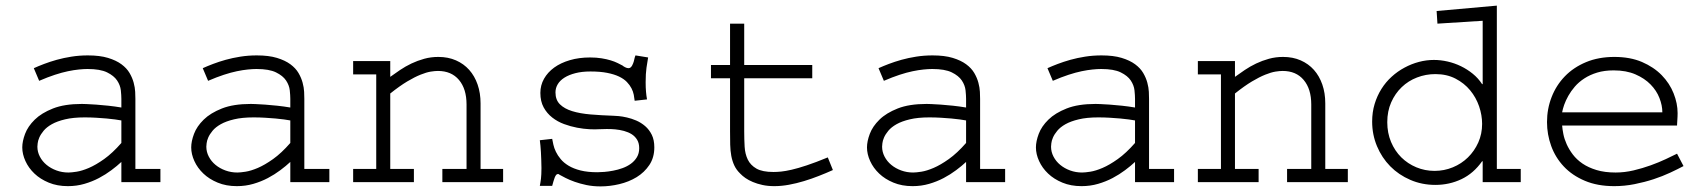

<svg xmlns="http://www.w3.org/2000/svg" viewBox="-20 -647 6041 682"><path d="M549.8 -46.9V0H411.1V-71.8Q396 -57.6 375.7 -42.5Q355.5 -27.3 331.5 -14.6Q307.6 -2 279.8 6.1Q252 14.2 221.2 14.2Q183.1 14.2 153.1 1.7Q123 -10.7 102.3 -30.5Q81.5 -50.3 70.3 -75Q59.1 -99.6 59.1 -123.5Q59.1 -145 69.1 -171.6Q79.1 -198.2 103.3 -221.9Q127.4 -245.6 168.2 -261.7Q209 -277.8 271 -277.8Q274.4 -277.8 288.1 -277.3Q301.8 -276.9 321.5 -275.4Q341.3 -273.9 364.7 -271.5Q388.2 -269 411.1 -265.1V-295.9Q411.1 -308.1 409.2 -326.2Q407.2 -344.2 396 -361.1Q384.8 -377.9 360.4 -389.9Q335.9 -401.9 291 -401.9Q277.3 -401.9 260 -400.1Q242.7 -398.4 221.4 -394Q200.2 -389.6 174.8 -381.3Q149.4 -373 119.1 -359.9L100.1 -404.8Q116.2 -412.1 136.7 -419.9Q157.2 -427.7 181.6 -434.6Q206.1 -441.4 233.9 -445.8Q261.7 -450.2 292 -450.2Q334.5 -450.2 363.5 -441.4Q392.6 -432.6 411.4 -418.7Q430.2 -404.8 440.2 -387.7Q450.2 -370.6 454.8 -353.3Q459.5 -335.9 460.2 -320.8Q460.9 -305.7 460.9 -295.9V-46.9ZM411.1 -219.2Q402.3 -220.7 388.9 -222.7Q375.5 -224.6 358.4 -226.1Q341.3 -227.5 321.5 -228.8Q301.8 -230 280.8 -230Q239.7 -230 211.2 -223.1Q182.6 -216.3 164.1 -205.8Q145.5 -195.3 135 -182.6Q124.5 -169.9 119.6 -158.4Q114.7 -147 113.8 -137.9Q112.8 -128.9 112.8 -126Q112.8 -107.4 121.6 -90.6Q130.4 -73.7 145.5 -61.3Q160.6 -48.8 180.7 -41.5Q200.7 -34.2 223.1 -34.2Q233.4 -34.2 252.2 -37.1Q271 -40 295.7 -50.5Q320.3 -61 349.9 -82Q379.4 -103 411.1 -139.2Z M1149.9 -46.9V0H1011.2V-71.8Q996.1 -57.6 975.8 -42.5Q955.6 -27.3 931.6 -14.6Q907.7 -2 879.9 6.1Q852.1 14.2 821.3 14.2Q783.2 14.2 753.2 1.7Q723.1 -10.7 702.4 -30.5Q681.6 -50.3 670.4 -75Q659.2 -99.6 659.2 -123.5Q659.2 -145 669.2 -171.6Q679.2 -198.2 703.4 -221.9Q727.5 -245.6 768.3 -261.7Q809.1 -277.8 871.1 -277.8Q874.5 -277.8 888.2 -277.3Q901.9 -276.9 921.6 -275.4Q941.4 -273.9 964.8 -271.5Q988.3 -269 1011.2 -265.1V-295.9Q1011.2 -308.1 1009.3 -326.2Q1007.3 -344.2 996.1 -361.1Q984.9 -377.9 960.4 -389.9Q936 -401.9 891.1 -401.9Q877.4 -401.9 860.1 -400.1Q842.8 -398.4 821.5 -394Q800.3 -389.6 774.9 -381.3Q749.5 -373 719.2 -359.9L700.2 -404.8Q716.3 -412.1 736.8 -419.9Q757.3 -427.7 781.7 -434.6Q806.2 -441.4 834 -445.8Q861.8 -450.2 892.1 -450.2Q934.6 -450.2 963.6 -441.4Q992.7 -432.6 1011.5 -418.7Q1030.3 -404.8 1040.3 -387.7Q1050.3 -370.6 1054.9 -353.3Q1059.6 -335.9 1060.3 -320.8Q1061 -305.7 1061 -295.9V-46.9ZM1011.2 -219.2Q1002.4 -220.7 989 -222.7Q975.6 -224.6 958.5 -226.1Q941.4 -227.5 921.6 -228.8Q901.9 -230 880.9 -230Q839.8 -230 811.3 -223.1Q782.7 -216.3 764.2 -205.8Q745.6 -195.3 735.1 -182.6Q724.6 -169.9 719.7 -158.4Q714.8 -147 713.9 -137.9Q712.9 -128.9 712.9 -126Q712.9 -107.4 721.7 -90.6Q730.5 -73.7 745.6 -61.3Q760.7 -48.8 780.8 -41.5Q800.8 -34.2 823.2 -34.2Q833.5 -34.2 852.3 -37.1Q871.1 -40 895.8 -50.5Q920.4 -61 950 -82Q979.5 -103 1011.2 -139.2Z M1366.2 -374Q1382.3 -385.7 1401.1 -398.4Q1419.9 -411.1 1441.4 -421.4Q1462.9 -431.6 1486.8 -438.2Q1510.7 -444.8 1537.1 -444.8Q1571.8 -444.8 1599.6 -432.6Q1627.4 -420.4 1646.7 -398.7Q1666 -377 1676.5 -346.7Q1687 -316.4 1687 -279.8V-46.9H1767.1V0H1551.3V-46.9H1637.2V-275.9Q1637.2 -331.1 1610.4 -363Q1583.5 -395 1535.6 -395Q1524.9 -395 1509.8 -392.6Q1494.6 -390.1 1473.9 -381.8Q1453.1 -373.5 1426.5 -357.7Q1399.9 -341.8 1366.2 -314.9V-46.9H1450.2V0H1234.4V-46.9H1316.4V-382.8H1234.4V-430.2H1366.2Z M2282.2 -442.9Q2279.3 -427.2 2276.4 -406.5Q2273.4 -385.7 2273.4 -355Q2273.4 -335.4 2274.7 -321Q2275.9 -306.6 2278.3 -293.9L2234.4 -289.1Q2233.4 -298.8 2231.2 -310.3Q2229 -321.8 2223.1 -333.3Q2217.3 -344.7 2206.8 -355.7Q2196.3 -366.7 2179 -375Q2161.6 -383.3 2136.7 -388.2Q2111.8 -393.1 2077.1 -393.1Q2047.4 -393.1 2024.2 -387.2Q2001 -381.3 1985.1 -371.3Q1969.2 -361.3 1961.2 -347.9Q1953.1 -334.5 1953.1 -318.8Q1953.1 -292 1969 -276.4Q1984.9 -260.7 2012.5 -252.2Q2040 -243.7 2077.6 -240.5Q2115.2 -237.3 2159.2 -235.8Q2165 -235.8 2178 -234.6Q2190.9 -233.4 2207 -229.7Q2223.1 -226.1 2240.2 -218.8Q2257.3 -211.4 2271.7 -199Q2286.1 -186.5 2295.2 -168.2Q2304.2 -149.9 2304.2 -123.5Q2304.2 -87.4 2286.6 -61Q2269 -34.7 2241.5 -17.8Q2213.9 -1 2179.9 7.1Q2146 15.1 2113.3 15.1Q2086.4 15.1 2063.2 10.3Q2040 5.4 2021.5 -1.2Q2002.9 -7.8 1989 -14.9Q1975.1 -22 1966.3 -26.9Q1966.3 -28.8 1961.4 -28.8Q1958 -28.8 1955.3 -25.4Q1952.6 -22 1950.4 -16.4Q1948.2 -10.7 1946 -3.2Q1943.8 4.4 1941.4 13.2H1897.5Q1898.4 6.8 1899.7 0.7Q1900.9 -5.4 1901.6 -12.5Q1902.3 -19.5 1902.8 -28.6Q1903.3 -37.6 1903.3 -49.8Q1902.8 -82 1901.4 -106.9Q1899.9 -131.8 1897.5 -148.9L1941.4 -153.8Q1942.9 -145.5 1945.6 -133.3Q1948.2 -121.1 1954.6 -107.9Q1960.9 -94.7 1971.7 -81.8Q1982.4 -68.8 1999.8 -58.3Q2017.1 -47.9 2042.2 -41.5Q2067.4 -35.2 2102.1 -35.2Q2112.3 -35.2 2127 -36.4Q2141.6 -37.6 2158.2 -40.8Q2174.8 -43.9 2191.2 -49.8Q2207.5 -55.7 2220.7 -65.2Q2233.9 -74.7 2242.2 -88.4Q2250.5 -102.1 2250.5 -120.6Q2250.5 -138.2 2243.2 -150.4Q2235.8 -162.6 2223.9 -170.2Q2211.9 -177.7 2196.5 -181.9Q2181.2 -186 2165.3 -187.5Q2149.4 -189 2134.5 -188.7Q2119.6 -188.5 2107.9 -188Q2094.7 -187 2074 -188Q2053.2 -189 2030 -193.4Q2006.8 -197.8 1983.6 -206.3Q1960.4 -214.8 1941.7 -229.5Q1922.9 -244.1 1911.1 -265.6Q1899.4 -287.1 1899.4 -316.9Q1899.4 -344.2 1912.4 -367.2Q1925.3 -390.1 1948.5 -407Q1971.7 -423.8 2004.2 -433.3Q2036.6 -442.9 2076.2 -442.9Q2098.6 -442.9 2116.7 -439.9Q2134.8 -437 2149.2 -432.6Q2163.6 -428.2 2173.8 -423.1Q2184.1 -418 2191.4 -414.1Q2193.8 -411.6 2200.4 -408.2Q2207 -404.8 2212.4 -404.8Q2216.8 -404.8 2220 -407.5Q2223.1 -410.2 2225.3 -414.1Q2227.5 -418 2229 -422.1Q2230.5 -426.3 2231.4 -429.2Q2232.4 -434.1 2233.2 -436.8Q2233.9 -439.5 2234.4 -441.7Q2234.9 -443.8 2235.6 -445.6Q2236.3 -447.3 2237.3 -450.2Z M2623.5 -416H2865.2V-369.1H2623.5V-180.2Q2623.5 -151.9 2625 -126Q2626.5 -100.1 2636.2 -80.1Q2646 -60.1 2667 -48.1Q2688 -36.1 2727.5 -36.1Q2739.7 -36.1 2754.9 -37.6Q2770 -39.1 2792.2 -44.2Q2814.5 -49.3 2845.5 -59.6Q2876.5 -69.8 2920.4 -87.9L2938.5 -43Q2914.6 -32.2 2888.4 -22Q2862.3 -11.7 2835.7 -3.7Q2809.1 4.4 2782.2 9.3Q2755.4 14.2 2730.5 14.2Q2707 14.2 2688.2 10Q2669.4 5.9 2654.3 -0.5Q2639.2 -6.8 2627.9 -14.6Q2616.7 -22.5 2609.4 -30.3Q2595.7 -43.5 2588.4 -59.1Q2581.1 -74.7 2577.6 -93.3Q2574.2 -111.8 2573.7 -133.3Q2573.2 -154.8 2573.2 -180.2V-369.1H2505.4V-416H2573.2V-563H2623.5Z M3550.3 -46.9V0H3411.6V-71.8Q3396.5 -57.6 3376.2 -42.5Q3356 -27.3 3332 -14.6Q3308.1 -2 3280.3 6.1Q3252.4 14.2 3221.7 14.2Q3183.6 14.2 3153.6 1.7Q3123.5 -10.7 3102.8 -30.5Q3082 -50.3 3070.8 -75Q3059.6 -99.6 3059.6 -123.5Q3059.6 -145 3069.6 -171.6Q3079.6 -198.2 3103.8 -221.9Q3127.9 -245.6 3168.7 -261.7Q3209.5 -277.8 3271.5 -277.8Q3274.9 -277.8 3288.6 -277.3Q3302.2 -276.9 3322 -275.4Q3341.8 -273.9 3365.2 -271.5Q3388.7 -269 3411.6 -265.1V-295.9Q3411.6 -308.1 3409.7 -326.2Q3407.7 -344.2 3396.5 -361.1Q3385.3 -377.9 3360.8 -389.9Q3336.4 -401.9 3291.5 -401.9Q3277.8 -401.9 3260.5 -400.1Q3243.2 -398.4 3221.9 -394Q3200.7 -389.6 3175.3 -381.3Q3149.9 -373 3119.6 -359.9L3100.6 -404.8Q3116.7 -412.1 3137.2 -419.9Q3157.7 -427.7 3182.1 -434.6Q3206.5 -441.4 3234.4 -445.8Q3262.2 -450.2 3292.5 -450.2Q3335 -450.2 3364 -441.4Q3393.1 -432.6 3411.9 -418.7Q3430.7 -404.8 3440.7 -387.7Q3450.7 -370.6 3455.3 -353.3Q3460 -335.9 3460.7 -320.8Q3461.4 -305.7 3461.4 -295.9V-46.9ZM3411.6 -219.2Q3402.8 -220.7 3389.4 -222.7Q3376 -224.6 3358.9 -226.1Q3341.8 -227.5 3322 -228.8Q3302.2 -230 3281.2 -230Q3240.2 -230 3211.7 -223.1Q3183.1 -216.3 3164.6 -205.8Q3146 -195.3 3135.5 -182.6Q3125 -169.9 3120.1 -158.4Q3115.2 -147 3114.3 -137.9Q3113.3 -128.9 3113.3 -126Q3113.3 -107.4 3122.1 -90.6Q3130.9 -73.7 3146 -61.3Q3161.1 -48.8 3181.2 -41.5Q3201.2 -34.2 3223.6 -34.2Q3233.9 -34.2 3252.7 -37.1Q3271.5 -40 3296.1 -50.5Q3320.8 -61 3350.3 -82Q3379.9 -103 3411.6 -139.2Z M4150.4 -46.9V0H4011.7V-71.8Q3996.6 -57.6 3976.3 -42.5Q3956.1 -27.3 3932.1 -14.6Q3908.2 -2 3880.4 6.1Q3852.5 14.2 3821.8 14.2Q3783.7 14.2 3753.7 1.7Q3723.6 -10.7 3702.9 -30.5Q3682.1 -50.3 3670.9 -75Q3659.7 -99.6 3659.7 -123.5Q3659.7 -145 3669.7 -171.6Q3679.7 -198.2 3703.9 -221.9Q3728 -245.6 3768.8 -261.7Q3809.6 -277.8 3871.6 -277.8Q3875 -277.8 3888.7 -277.3Q3902.3 -276.9 3922.1 -275.4Q3941.9 -273.9 3965.3 -271.5Q3988.8 -269 4011.7 -265.1V-295.9Q4011.7 -308.1 4009.8 -326.2Q4007.8 -344.2 3996.6 -361.1Q3985.4 -377.9 3960.9 -389.9Q3936.5 -401.9 3891.6 -401.9Q3877.9 -401.9 3860.6 -400.1Q3843.3 -398.4 3822 -394Q3800.8 -389.6 3775.4 -381.3Q3750 -373 3719.7 -359.9L3700.7 -404.8Q3716.8 -412.1 3737.3 -419.9Q3757.8 -427.7 3782.2 -434.6Q3806.6 -441.4 3834.5 -445.8Q3862.3 -450.2 3892.6 -450.2Q3935.1 -450.2 3964.1 -441.4Q3993.2 -432.6 4012 -418.7Q4030.8 -404.8 4040.8 -387.7Q4050.8 -370.6 4055.4 -353.3Q4060.1 -335.9 4060.8 -320.8Q4061.5 -305.7 4061.5 -295.9V-46.9ZM4011.7 -219.2Q4002.9 -220.7 3989.5 -222.7Q3976.1 -224.6 3959 -226.1Q3941.9 -227.5 3922.1 -228.8Q3902.3 -230 3881.3 -230Q3840.3 -230 3811.8 -223.1Q3783.2 -216.3 3764.6 -205.8Q3746.1 -195.3 3735.6 -182.6Q3725.1 -169.9 3720.2 -158.4Q3715.3 -147 3714.4 -137.9Q3713.4 -128.9 3713.4 -126Q3713.4 -107.4 3722.2 -90.6Q3731 -73.7 3746.1 -61.3Q3761.2 -48.8 3781.2 -41.5Q3801.3 -34.2 3823.7 -34.2Q3834 -34.2 3852.8 -37.1Q3871.6 -40 3896.2 -50.5Q3920.9 -61 3950.4 -82Q3980 -103 4011.7 -139.2Z M4366.7 -374Q4382.8 -385.7 4401.6 -398.4Q4420.4 -411.1 4441.9 -421.4Q4463.4 -431.6 4487.3 -438.2Q4511.2 -444.8 4537.6 -444.8Q4572.3 -444.8 4600.1 -432.6Q4627.9 -420.4 4647.2 -398.7Q4666.5 -377 4677 -346.7Q4687.5 -316.4 4687.5 -279.8V-46.9H4767.6V0H4551.8V-46.9H4637.7V-275.9Q4637.7 -331.1 4610.8 -363Q4584 -395 4536.1 -395Q4525.4 -395 4510.3 -392.6Q4495.1 -390.1 4474.4 -381.8Q4453.6 -373.5 4427 -357.7Q4400.4 -341.8 4366.7 -314.9V-46.9H4450.7V0H4234.9V-46.9H4316.9V-382.8H4234.9V-430.2H4366.7Z M5296.9 -46.9H5381.8V0H5246.6V-74.2H5244.6Q5214.4 -31.2 5171.4 -10.7Q5128.4 9.8 5078.6 9.8Q5030.8 9.8 4989.5 -8.1Q4948.2 -25.9 4918.2 -56.4Q4888.2 -86.9 4871.1 -127.9Q4854 -168.9 4854 -215.3Q4854 -248.5 4862.8 -277.6Q4871.6 -306.6 4887 -331.1Q4902.3 -355.5 4923.3 -374.5Q4944.3 -393.6 4968.8 -406.7Q4993.2 -419.9 5019.8 -427Q5046.4 -434.1 5073.2 -434.1Q5097.2 -434.1 5121.8 -428.5Q5146.5 -422.9 5169.2 -411.9Q5191.9 -400.9 5211.4 -385Q5231 -369.1 5244.6 -348.1H5246.6V-573.2L5085.9 -563L5083 -607.9L5296.9 -627ZM5244.6 -207Q5244.6 -237.8 5233.9 -269.3Q5223.1 -300.8 5202.1 -326.2Q5181.2 -351.6 5150.1 -367.7Q5119.1 -383.8 5078.6 -383.8Q5044.4 -383.8 5013.4 -371.8Q4982.4 -359.9 4959 -337.4Q4935.5 -314.9 4921.6 -283.4Q4907.7 -252 4907.7 -212.9Q4907.7 -174.8 4921.1 -142.8Q4934.6 -110.8 4957.5 -88.1Q4980.5 -65.4 5011 -52.7Q5041.5 -40 5075.7 -40Q5109.9 -40 5140.6 -52.7Q5171.4 -65.4 5194.3 -87.9Q5217.3 -110.4 5231 -140.9Q5244.6 -171.4 5244.6 -207Z M5960 -57.1Q5939.9 -46.4 5912.8 -33.7Q5885.7 -21 5853.8 -10.5Q5821.8 0 5786.1 7.1Q5750.5 14.2 5713.9 14.2Q5654.3 14.2 5609.4 -4.9Q5564.5 -23.9 5534.7 -55.7Q5504.9 -87.4 5490 -128.4Q5475.1 -169.4 5475.1 -213.4Q5475.1 -260.3 5491.5 -302.2Q5507.8 -344.2 5538.6 -376Q5569.3 -407.7 5613.8 -426.3Q5658.2 -444.8 5714.4 -444.8Q5770.5 -444.8 5812.5 -426.8Q5854.5 -408.7 5882.6 -379.9Q5910.6 -351.1 5924.8 -315.4Q5939 -279.8 5939 -245.1Q5939 -239.3 5938.7 -232.7Q5938.5 -226.1 5938 -220Q5937.5 -213.9 5937.3 -208.7Q5937 -203.6 5937 -201.2H5528.8Q5529.8 -188 5533.2 -170.7Q5536.6 -153.3 5544.9 -134.8Q5553.2 -116.2 5566.9 -98.1Q5580.6 -80.1 5601.3 -65.9Q5622.1 -51.8 5651.1 -43Q5680.2 -34.2 5718.8 -34.2Q5750.5 -34.2 5782.5 -41.7Q5814.5 -49.3 5843.5 -59.8Q5872.6 -70.3 5897 -81.8Q5921.4 -93.3 5937 -101.1ZM5884.8 -248Q5884.8 -272.5 5874.5 -298.8Q5864.3 -325.2 5843 -346.9Q5821.8 -368.7 5789.3 -382.8Q5756.8 -397 5711.9 -397Q5679.2 -397 5653.3 -389.2Q5627.4 -381.3 5607.7 -368.4Q5587.9 -355.5 5574 -339.4Q5560.1 -323.2 5550.8 -306.6Q5541.5 -290 5536.1 -274.7Q5530.8 -259.3 5528.8 -248Z"/></svg>

Font: Ethiopic Sadiss
Style: Regular
Weight: 400
Designer: abass alamnehe
Foundry: Senamirmir Project
Version: Version 5.100